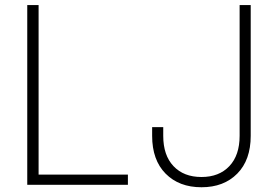

<svg xmlns="http://www.w3.org/2000/svg" viewBox="-20 -748 1114 777"><path d="M90.3 0V-727.5H136.2V-41.5H497.6V0ZM795.4 9.8Q704.6 9.8 650.1 -45.4Q595.7 -100.6 595.7 -198.2V-233.4H640.6V-198.2Q640.6 -119.6 682.1 -75.7Q723.6 -31.7 795.4 -31.7Q866.7 -31.7 908.2 -75.7Q949.7 -119.6 949.7 -198.2V-727.5H994.6V-198.2Q994.6 -100.6 940.2 -45.4Q885.7 9.8 795.4 9.8Z"/></svg>

Font: Inter 24pt ExtraLight
Style: Regular
Weight: 250
Designer: Rasmus Andersson
Foundry: rsms
Version: Version 4.001;git-66647c0bb